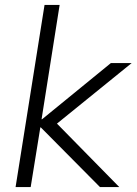

<svg xmlns="http://www.w3.org/2000/svg" viewBox="-20 -756 552 776"><path d="M43 0 160 -736H221L148 -274H150L428 -501H512L190 -240V-277L462 0H384L145 -241H143L104 0Z"/></svg>

Font: Mulish ExtraLight Light
Style: Italic
Weight: 300
Italic angle: -9°
Version: Version 3.603